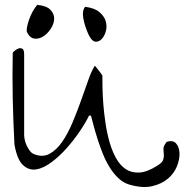

<svg xmlns="http://www.w3.org/2000/svg" viewBox="-20 -750 742 772"><path d="M500 -7.8Q476.6 -14.6 457 -32.7Q437.5 -50.8 421.9 -75.7Q406.2 -100.6 394.5 -129.4Q382.8 -158.2 373.5 -187Q364.3 -215.8 357.4 -241.2Q350.6 -266.6 345.7 -285.2H337.9Q326.2 -259.8 302.2 -224.1Q278.3 -188.5 249 -155.3Q219.7 -122.1 187 -97.7Q154.3 -73.2 125 -68.8Q95.7 -64.5 72.3 -86.4Q48.8 -108.4 38.1 -168.9Q33.2 -261.7 31.2 -353.5Q29.3 -445.3 31.2 -538.1Q34.2 -542 41.5 -547.9Q48.8 -553.7 56.6 -555.7Q64.5 -557.6 70.8 -553.2Q77.1 -548.8 77.1 -531.2V-208Q77.1 -199.2 79.6 -187.5Q82 -175.8 87.4 -164.6Q92.8 -153.3 99.6 -144Q106.4 -134.8 115.2 -130.9Q150.4 -116.2 178.7 -131.3Q207 -146.5 230 -179.7Q252.9 -212.9 272 -258.3Q291 -303.7 306.6 -347.7Q322.3 -391.6 335.4 -429.2Q348.6 -466.8 361.3 -485.4Q363.3 -484.4 365.7 -481Q368.2 -477.5 369.1 -476.6Q372.1 -472.7 380.9 -461.4Q389.6 -450.2 391.6 -446.3Q391.6 -428.7 392.1 -397.9Q392.6 -367.2 395.5 -330.6Q398.4 -293.9 404.3 -254.4Q410.2 -214.8 420.4 -178.7Q430.7 -142.6 446.8 -113.8Q462.9 -85 485.8 -69.8Q508.8 -54.7 539.6 -56.2Q570.3 -57.6 611.3 -83Q631.8 -95.7 635.7 -106.4Q639.6 -117.2 638.7 -128.4Q637.7 -139.6 637.2 -151.4Q636.7 -163.1 650.4 -179.7Q674.8 -187.5 687.5 -173.8Q700.2 -160.2 701.7 -135.7Q703.1 -111.3 691.9 -82.5Q680.7 -53.7 655.8 -32.2Q630.9 -10.7 592.3 -1.5Q553.7 7.8 500 -7.8ZM88.9 -620.1Q85.9 -626 88.4 -639.6Q90.8 -653.3 96.7 -670.4Q102.5 -687.5 111.3 -703.6Q120.1 -719.7 129.9 -730.5Q168 -726.6 183.1 -710.4Q198.2 -694.3 197.8 -674.3Q197.3 -654.3 184.1 -634.3Q170.9 -614.3 153.8 -603.5Q136.7 -592.8 118.7 -594.7Q100.6 -596.7 88.9 -620.1ZM337.9 -607.4Q335 -612.3 329.1 -627.4Q323.2 -642.6 318.4 -660.2Q313.5 -677.7 313.5 -694.8Q313.5 -711.9 322.3 -722.7Q360.4 -717.8 379.9 -701.2Q399.4 -684.6 405.3 -664.1Q411.1 -643.6 405.3 -623.5Q399.4 -603.5 388.2 -592.3Q377 -581.1 363.3 -582.5Q349.6 -584 337.9 -607.4Z"/></svg>

Font: Give You Glory
Style: Regular
Weight: 400
Designer: Kimberly Geswein
Foundry: Kimberly Geswein
Version: Version 1.002